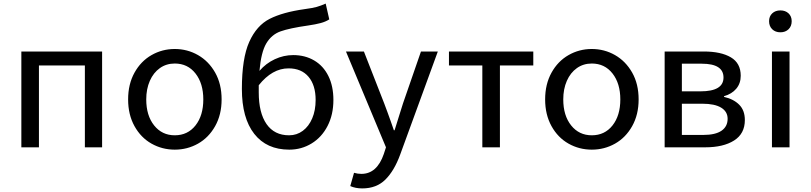

<svg xmlns="http://www.w3.org/2000/svg" viewBox="-20 -821 4519 1070"><path d="M99 -534H549V0H453V-456H197V0H99Z M694 -267Q694 -352 729.5 -416Q765 -480 824.5 -514Q884 -548 954 -548Q1024 -548 1083.5 -514Q1143 -480 1179 -416.5Q1215 -353 1215 -267Q1215 -182 1179 -118Q1143 -54 1083.5 -20.5Q1024 13 954 13Q884 13 824.5 -20.5Q765 -54 729.5 -118Q694 -182 694 -267ZM1113 -267Q1113 -356 1069.5 -411.5Q1026 -467 954 -467Q907 -467 871 -441.5Q835 -416 815 -370.5Q795 -325 795 -267Q795 -177 839 -122Q883 -67 954 -67Q1026 -67 1069.5 -122Q1113 -177 1113 -267Z M1328 -325Q1328 -496 1369 -587.5Q1410 -679 1483 -716Q1556 -753 1677 -770Q1722 -776 1745 -782.5Q1768 -789 1795 -801L1815 -713Q1795 -700 1767 -692.5Q1739 -685 1698 -679Q1593 -664 1543 -646Q1493 -628 1464 -579Q1435 -530 1426 -426Q1462 -468 1511.5 -491Q1561 -514 1614 -514Q1680 -514 1731 -484Q1782 -454 1810 -397.5Q1838 -341 1838 -264Q1838 -182 1805.5 -119Q1773 -56 1716.5 -21.5Q1660 13 1592 13Q1466 13 1397 -75Q1328 -163 1328 -325ZM1591 -67Q1634 -67 1667.5 -92Q1701 -117 1720 -161.5Q1739 -206 1739 -264Q1739 -346 1699.5 -393Q1660 -440 1588 -440Q1497 -440 1422 -346V-306Q1422 -192 1465.5 -129.5Q1509 -67 1591 -67Z M1932 216 1953 142Q1973 148 1994 148Q2081 148 2119 37L2131 0L1908 -534H2008L2121 -245Q2131 -219 2140 -194Q2149 -169 2158 -144L2175 -95H2179L2203 -172L2226 -245L2326 -534H2420L2210 41Q2177 131 2127.5 180Q2078 229 1999 229Q1961 229 1932 216Z M2668 -456H2482V-534H2952V-456H2766V0H2668Z M3018 -267Q3018 -352 3053.5 -416Q3089 -480 3148.5 -514Q3208 -548 3278 -548Q3348 -548 3407.5 -514Q3467 -480 3503 -416.5Q3539 -353 3539 -267Q3539 -182 3503 -118Q3467 -54 3407.5 -20.5Q3348 13 3278 13Q3208 13 3148.5 -20.5Q3089 -54 3053.5 -118Q3018 -182 3018 -267ZM3437 -267Q3437 -356 3393.5 -411.5Q3350 -467 3278 -467Q3231 -467 3195 -441.5Q3159 -416 3139 -370.5Q3119 -325 3119 -267Q3119 -177 3163 -122Q3207 -67 3278 -67Q3350 -67 3393.5 -122Q3437 -177 3437 -267Z M3684 -534H3902Q3998 -534 4053 -501.5Q4108 -469 4108 -399Q4108 -356 4083 -326.5Q4058 -297 4015 -285V-281Q4068 -269 4099.5 -237.5Q4131 -206 4131 -152Q4131 -76 4071 -38Q4011 0 3910 0H3684ZM4012 -389Q4012 -466 3891 -466H3780V-312H3884Q4012 -312 4012 -389ZM4035 -159Q4035 -199 3999 -221Q3963 -243 3894 -243H3780V-69H3899Q3967 -69 4001 -92.5Q4035 -116 4035 -159Z M4282 -534H4380V0H4282ZM4266 -703Q4266 -730 4283.5 -746.5Q4301 -763 4329 -763Q4357 -763 4374.5 -746.5Q4392 -730 4392 -703Q4392 -675 4374.5 -658Q4357 -641 4329 -641Q4301 -641 4283.5 -658Q4266 -675 4266 -703Z"/></svg>

Font: Nebula Sans Medium
Style: Regular
Weight: 500
Designer: Paul D. Hunt for Adobe (as Source Sans)
Foundry: Nebula Entertainment & Broadcasting LLC
Version: Version 1.010